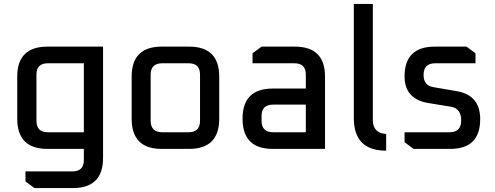

<svg xmlns="http://www.w3.org/2000/svg" viewBox="-20 -760 2529 980"><path d="M68 -154V-369Q68 -522 222 -522H506V46Q506 200 352 200H156L110 166V115H350Q408 115 408 56V0H222Q68 0 68 -154ZM166 -144Q166 -85 224 -85H408V-437H224Q166 -437 166 -379Z M652 -154V-369Q652 -522 805 -522H945Q1099 -522 1099 -369V-154Q1099 0 945 0H805Q652 0 652 -154ZM749 -144Q749 -85 808 -85H943Q1001 -85 1001 -144V-379Q1001 -437 943 -437H808Q749 -437 749 -379Z M1372 0Q1218 0 1218 -154Q1218 -308 1372 -308H1541V-379Q1541 -437 1483 -437H1269V-488L1315 -522H1485Q1639 -522 1639 -369V0ZM1315 -144Q1315 -85 1374 -85H1541V-226H1374Q1315 -226 1315 -168Z M1786 -157V-740H1883V-147Q1883 -81 1951 -76V9Q1786 9 1786 -157Z M2045 -34V-85H2275Q2334 -85 2334 -145Q2334 -206 2283 -215L2167 -234Q2045 -254 2045 -370Q2045 -522 2199 -522H2361L2407 -488V-437H2201Q2142 -437 2142 -377Q2142 -323 2193 -315L2310 -295Q2431 -275 2431 -152Q2431 0 2278 0H2091Z"/></svg>

Font: Oxanium Medium
Style: Regular
Weight: 500
Designer: Severin Meyer
Version: Version 1.001